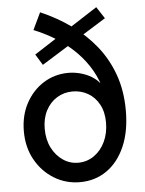

<svg xmlns="http://www.w3.org/2000/svg" viewBox="-56 -841 673 893"><g transform="rotate(-5 281.0 -394.0)"><path d="M281.7 7.8Q215.8 7.8 161.4 -25.4Q106.9 -58.6 74.2 -116.7Q41.5 -174.8 41.5 -250Q41.5 -324.2 72.5 -381.3Q103.5 -438.5 155.5 -470.9Q207.5 -503.4 271.5 -503.4Q304.2 -503.4 336.4 -493.2Q368.7 -482.9 392.6 -464.8Q416.5 -446.8 426.3 -422.9L408.2 -444.3H435.1L420.9 -428.2Q404.3 -480.5 375.2 -524.4Q346.2 -568.4 307.4 -604.2Q268.6 -640.1 222.9 -668Q177.2 -695.8 127 -715.8L165 -795.4Q241.2 -762.7 306.2 -716.3Q371.1 -669.9 419.7 -609.6Q468.3 -549.3 495.4 -473.6Q522.5 -397.9 522.5 -306.2Q522.5 -208.5 491.7 -138.2Q460.9 -67.9 406.5 -30Q352.1 7.8 281.7 7.8ZM284.2 -83Q324.2 -84 356.4 -106.9Q388.7 -129.9 407.2 -169.2Q425.8 -208.5 425.8 -258.3Q425.8 -307.6 406.5 -343Q387.2 -378.4 354.7 -397Q322.3 -415.5 283.2 -415.5Q242.7 -415.5 210 -395.3Q177.2 -375 158.2 -338.6Q139.2 -302.2 139.2 -253.4Q139.2 -202.6 158.9 -164.1Q178.7 -125.5 211.7 -103.8Q244.6 -82 284.2 -83ZM156.7 -550.8 125.5 -601.6 427.2 -796.4 462.9 -741.7Z"/></g></svg>

Font: Reddit Mono Medium
Style: Regular
Weight: 500
Monospace: yes
Designer: Stephen Hutchings
Foundry: Reddit
Version: Version 1.014